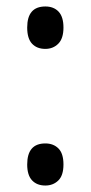

<svg xmlns="http://www.w3.org/2000/svg" viewBox="-20 -563 280 593"><path d="M64 -478Q64 -543 120 -543Q146 -543 161 -527Q176 -511 176 -478Q176 -444 160 -428Q144 -412 120 -412Q94 -412 79 -428Q64 -444 64 -478ZM64 -55Q64 -120 120 -120Q145 -120 160.5 -104.5Q176 -89 176 -55Q176 -21 160 -5.5Q144 10 120 10Q94 10 79 -6Q64 -22 64 -55Z"/></svg>

Font: Noto Sans Myanmar Condensed
Style: Regular
Weight: 400
Width: 3
Designer: Monotype Design Team
Foundry: Monotype Imaging Inc.
Version: Version 2.107; ttfautohint (v1.8.4.7-5d5b)